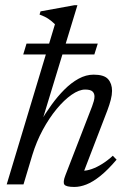

<svg xmlns="http://www.w3.org/2000/svg" viewBox="-20 -730 506 760"><path d="M108 -116.5 73 0H6.5L197.5 -634Q191 -640.5 184.5 -645.8Q178 -651 171 -655.8Q164 -660.5 155.5 -664.5Q147 -668.5 136.5 -672.5L140.5 -685L275 -709.5H286.5L144.5 -243.5L138 -244.5Q159 -280.5 183.5 -314.5Q208 -348.5 235 -375.5Q262 -402.5 291.2 -418.5Q320.5 -434.5 350.5 -434.5Q392 -434.5 407.8 -416.8Q423.5 -399 423.5 -370.5Q423.5 -354.5 418.5 -335Q413.5 -315.5 405 -293L306 -35.5L307 -54Q323.5 -54 343.5 -61Q363.5 -68 385 -81.5Q406.5 -95 426.5 -113.5L441.5 -98Q406.5 -57 376.8 -33.2Q347 -9.5 322 0.2Q297 10 274.5 10Q242 10 235 0.8Q228 -8.5 239 -36.5L344.5 -309Q348.5 -319.5 351.2 -329.5Q354 -339.5 354 -348Q354 -360.5 346 -368Q338 -375.5 317 -375.5Q293 -375.5 263.5 -355Q234 -334.5 204.2 -298.5Q174.5 -262.5 149.2 -215.8Q124 -169 108 -116.5ZM72 -514.5 85 -557.5H367L353.5 -514.5Z"/></svg>

Font: Newsreader 16pt
Style: Italic
Weight: 400
Italic angle: -17°
Designer: Hugues Gentile
Foundry: Production Type
Version: Version 1.003